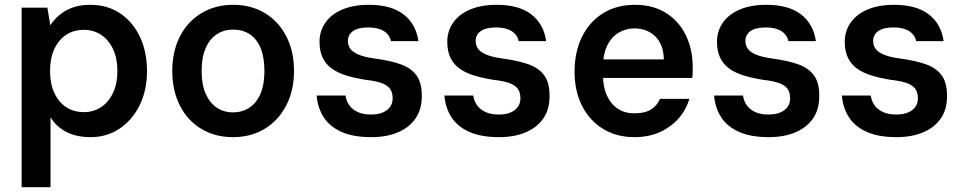

<svg xmlns="http://www.w3.org/2000/svg" viewBox="-20 -558 4008 798"><path d="M70 220V-526H177L189 -453Q205 -477 227.5 -496Q250 -515 281.5 -526.5Q313 -538 355 -538Q427 -538 480 -502Q533 -466 562 -404Q591 -342 591 -262Q591 -183 560.5 -121Q530 -59 477 -23.5Q424 12 357 12Q298 12 256 -9.5Q214 -31 190 -71V220ZM329 -92Q369 -92 400.5 -113Q432 -134 450 -172.5Q468 -211 468 -263Q468 -315 450 -353.5Q432 -392 400.5 -413Q369 -434 329 -434Q286 -434 254.5 -413Q223 -392 205.5 -353.5Q188 -315 188 -263Q188 -211 205.5 -172.5Q223 -134 254.5 -113Q286 -92 329 -92Z M948 12Q874 12 816.5 -22.5Q759 -57 727.5 -119.5Q696 -182 696 -263Q696 -345 728 -407Q760 -469 817.5 -503.5Q875 -538 949 -538Q1024 -538 1081 -503.5Q1138 -469 1170 -407Q1202 -345 1202 -263Q1202 -182 1169.5 -119.5Q1137 -57 1080 -22.5Q1023 12 948 12ZM948 -91Q987 -91 1016.5 -110.5Q1046 -130 1062.5 -168Q1079 -206 1079 -263Q1079 -320 1063 -358.5Q1047 -397 1017.5 -416Q988 -435 949 -435Q911 -435 881.5 -416Q852 -397 835 -358.5Q818 -320 818 -263Q818 -206 835 -168Q852 -130 881 -110.5Q910 -91 948 -91Z M1523 12Q1447 12 1398 -10.5Q1349 -33 1324.5 -72Q1300 -111 1296 -161H1416Q1419 -139 1431 -121.5Q1443 -104 1465.5 -93Q1488 -82 1522 -82Q1551 -82 1571 -90.5Q1591 -99 1601.5 -114Q1612 -129 1612 -149Q1612 -176 1599.5 -191Q1587 -206 1562.5 -214Q1538 -222 1501 -226Q1456 -233 1420 -244Q1384 -255 1359 -273Q1334 -291 1321 -318.5Q1308 -346 1308 -384Q1308 -429 1332.5 -464Q1357 -499 1403 -518.5Q1449 -538 1513 -538Q1606 -538 1657.5 -498Q1709 -458 1719 -387H1605Q1599 -414 1575 -429Q1551 -444 1511 -444Q1469 -444 1447.5 -429Q1426 -414 1426 -388Q1426 -370 1435.5 -356Q1445 -342 1469 -331.5Q1493 -321 1536 -315Q1604 -306 1647.5 -290Q1691 -274 1712.5 -242.5Q1734 -211 1733 -157Q1733 -103 1707 -65.5Q1681 -28 1634 -8Q1587 12 1523 12Z M2054 12Q1978 12 1929 -10.5Q1880 -33 1855.5 -72Q1831 -111 1827 -161H1947Q1950 -139 1962 -121.5Q1974 -104 1996.5 -93Q2019 -82 2053 -82Q2082 -82 2102 -90.5Q2122 -99 2132.5 -114Q2143 -129 2143 -149Q2143 -176 2130.5 -191Q2118 -206 2093.5 -214Q2069 -222 2032 -226Q1987 -233 1951 -244Q1915 -255 1890 -273Q1865 -291 1852 -318.5Q1839 -346 1839 -384Q1839 -429 1863.5 -464Q1888 -499 1934 -518.5Q1980 -538 2044 -538Q2137 -538 2188.5 -498Q2240 -458 2250 -387H2136Q2130 -414 2106 -429Q2082 -444 2042 -444Q2000 -444 1978.5 -429Q1957 -414 1957 -388Q1957 -370 1966.5 -356Q1976 -342 2000 -331.5Q2024 -321 2067 -315Q2135 -306 2178.5 -290Q2222 -274 2243.5 -242.5Q2265 -211 2264 -157Q2264 -103 2238 -65.5Q2212 -28 2165 -8Q2118 12 2054 12Z M2617 12Q2543 12 2487 -22Q2431 -56 2399.5 -117.5Q2368 -179 2368 -260Q2368 -342 2399 -405Q2430 -468 2486.5 -503Q2543 -538 2618 -538Q2695 -538 2748.5 -504Q2802 -470 2830.5 -411.5Q2859 -353 2859 -280Q2859 -270 2859 -259Q2859 -248 2857 -234H2454V-311H2739Q2738 -373 2703.5 -406.5Q2669 -440 2617 -440Q2581 -440 2551 -422Q2521 -404 2503.5 -368Q2486 -332 2486 -277V-248Q2486 -197 2502.5 -161Q2519 -125 2548 -106Q2577 -87 2616 -87Q2661 -87 2686 -103Q2711 -119 2723 -147H2845Q2832 -102 2800.5 -66Q2769 -30 2722.5 -9Q2676 12 2617 12Z M3175 12Q3099 12 3050 -10.5Q3001 -33 2976.5 -72Q2952 -111 2948 -161H3068Q3071 -139 3083 -121.5Q3095 -104 3117.5 -93Q3140 -82 3174 -82Q3203 -82 3223 -90.5Q3243 -99 3253.5 -114Q3264 -129 3264 -149Q3264 -176 3251.5 -191Q3239 -206 3214.5 -214Q3190 -222 3153 -226Q3108 -233 3072 -244Q3036 -255 3011 -273Q2986 -291 2973 -318.5Q2960 -346 2960 -384Q2960 -429 2984.5 -464Q3009 -499 3055 -518.5Q3101 -538 3165 -538Q3258 -538 3309.5 -498Q3361 -458 3371 -387H3257Q3251 -414 3227 -429Q3203 -444 3163 -444Q3121 -444 3099.5 -429Q3078 -414 3078 -388Q3078 -370 3087.5 -356Q3097 -342 3121 -331.5Q3145 -321 3188 -315Q3256 -306 3299.5 -290Q3343 -274 3364.5 -242.5Q3386 -211 3385 -157Q3385 -103 3359 -65.5Q3333 -28 3286 -8Q3239 12 3175 12Z M3706 12Q3630 12 3581 -10.5Q3532 -33 3507.5 -72Q3483 -111 3479 -161H3599Q3602 -139 3614 -121.5Q3626 -104 3648.5 -93Q3671 -82 3705 -82Q3734 -82 3754 -90.5Q3774 -99 3784.5 -114Q3795 -129 3795 -149Q3795 -176 3782.5 -191Q3770 -206 3745.5 -214Q3721 -222 3684 -226Q3639 -233 3603 -244Q3567 -255 3542 -273Q3517 -291 3504 -318.5Q3491 -346 3491 -384Q3491 -429 3515.5 -464Q3540 -499 3586 -518.5Q3632 -538 3696 -538Q3789 -538 3840.5 -498Q3892 -458 3902 -387H3788Q3782 -414 3758 -429Q3734 -444 3694 -444Q3652 -444 3630.5 -429Q3609 -414 3609 -388Q3609 -370 3618.5 -356Q3628 -342 3652 -331.5Q3676 -321 3719 -315Q3787 -306 3830.5 -290Q3874 -274 3895.5 -242.5Q3917 -211 3916 -157Q3916 -103 3890 -65.5Q3864 -28 3817 -8Q3770 12 3706 12Z"/></svg>

Font: DM Sans 9pt SemiBold
Style: Regular
Weight: 600
Version: Version 4.004;gftools[0.9.30]